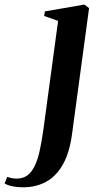

<svg xmlns="http://www.w3.org/2000/svg" viewBox="-146 -544 428 818"><path d="M161 26.5Q150.5 106 122.2 156.2Q94 206.5 50.8 230.2Q7.5 254 -47.5 254Q-72 254 -92.8 249.8Q-113.5 245.5 -126.5 237.5L-115.5 209.5Q-107 212.5 -96.2 214.8Q-85.5 217 -75.5 217Q-49.5 217 -31.2 204.5Q-13 192 0.2 166.2Q13.5 140.5 22.5 100.8Q31.5 61 39 7L101.5 -455L42 -476L45.5 -495.5L213.5 -524.5L233.5 -509.5Z"/></svg>

Font: Merriweather 120pt SemiBold
Style: Italic
Weight: 600
Italic angle: -7.8°
Version: Version 2.101